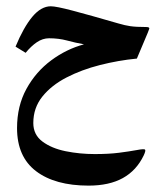

<svg xmlns="http://www.w3.org/2000/svg" viewBox="-20 -360 522 614"><path d="M86.5 33.4Q86.5 -15 115.5 -51.2Q144.5 -87.3 192.7 -112.2Q240.9 -137.1 299.6 -152Q358.3 -166.9 417.7 -172.7L452.5 -255.2Q455.4 -262.2 457.3 -267.9Q459.1 -273.6 447.4 -273.6Q415.1 -273.6 396.6 -276.3Q378.1 -279.1 359 -284.9Q265.1 -312.1 212.3 -326Q159.5 -339.9 142.6 -339.9Q111.5 -339.9 83.4 -306.4Q55.4 -272.8 29.7 -210.9L62 -191.1Q79.2 -212.3 97.9 -225Q116.6 -237.6 136.8 -237.6Q167.6 -237.6 194.2 -230.5Q220.8 -223.3 248.6 -218.2Q192.5 -203.2 143.6 -166.9Q94.6 -130.5 64.5 -75.7Q34.5 -20.9 34.5 49.5Q34.5 141.2 95.3 187.4Q156.2 233.6 263.3 233.6Q329.3 233.6 372.9 209.4Q416.6 185.2 439.7 136.8Q447 121 443.7 118.3Q440.4 115.5 417.3 119.9Q393.5 124.3 360.7 128.5Q327.8 132.7 283.1 132.7Q235.1 132.7 190 123.6Q144.8 114.4 115.7 92.6Q86.5 70.8 86.5 33.4Z"/></svg>

Font: Parastoo
Style: Regular
Weight: 400
Foundry: Saber Rastikerdar (saber.rastikerdar@gmail.com)
Version: Version 3.000